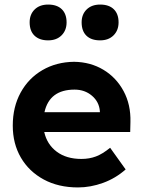

<svg xmlns="http://www.w3.org/2000/svg" viewBox="-20 -812 626 842"><path d="M322 10Q236 10 171.5 -25Q107 -60 71.5 -121Q36 -182 36 -261Q36 -343 70.5 -406Q105 -469 166 -504.5Q227 -540 305 -541Q377 -540 433.5 -506Q490 -472 522 -412.5Q554 -353 552 -277L551 -233H174Q186 -179 228.5 -147Q271 -115 337 -115Q372 -115 401 -126Q430 -137 463 -164L531 -69Q487 -30 432 -10Q377 10 322 10ZM307 -419Q197 -419 175 -320H418V-324Q415 -365 383.5 -392Q352 -419 307 -419ZM419 -635Q380 -635 359 -655.5Q338 -676 338 -714Q338 -749 360 -770.5Q382 -792 419 -792Q458 -792 479 -771.5Q500 -751 500 -714Q500 -679 478 -657Q456 -635 419 -635ZM191 -635Q153 -635 131.5 -655.5Q110 -676 110 -714Q110 -749 132 -770.5Q154 -792 191 -792Q230 -792 251 -771.5Q272 -751 272 -714Q272 -679 250 -657Q228 -635 191 -635Z"/></svg>

Font: Lexend Deca SemiBold
Style: Regular
Weight: 600
Designer: Bonnie Shaver-Troup, Thomas Jockin
Foundry: Lexend
Version: Version 1.008; ttfautohint (v1.8.4.7-5d5b)